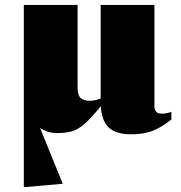

<svg xmlns="http://www.w3.org/2000/svg" viewBox="-20 -532 738 782"><path d="M77 -512H296V-175Q296 -144.5 308.2 -133Q320.5 -121.5 345 -121.5Q366 -121.5 390 -130.5V-512H609V-100Q609 -69 638.5 -69Q658 -69 678 -76.5V-45.5Q638.5 -13.5 601.8 0.8Q565 15 514.5 15Q453.5 15 424 -11.5Q394.5 -38 390.5 -99.5Q351 -50.5 324.2 -27.2Q297.5 -4 272.2 3Q247 10 212.5 10Q172.5 10 143 -11.5L235.5 216.5L82 230H77Z"/></svg>

Font: Newsreader Display ExtraBold
Style: Regular
Weight: 800
Designer: Hugues Gentile
Foundry: Production Type
Version: Version 1.001